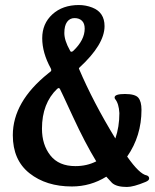

<svg xmlns="http://www.w3.org/2000/svg" viewBox="-20 -726 618 764"><path d="M258 -526Q260 -520 264 -520Q268 -520 272 -524Q317 -567 317 -612Q317 -633 306 -643.5Q295 -654 276.5 -654Q258 -654 247 -639Q236 -624 236 -594.5Q236 -565 258 -526ZM280 -65Q326 -65 363 -84Q318 -158 270 -262Q222 -366 219 -371Q216 -376 214 -376L208 -373Q147 -315 147 -214Q147 -150 180.5 -107.5Q214 -65 280 -65ZM182 -442Q184 -444 184 -447Q184 -450 182 -454Q148 -516 148 -574Q148 -632 188.5 -669Q229 -706 294 -706Q321 -706 347 -696Q396 -677 396 -622Q396 -549 296 -457Q294 -455 294 -453Q351 -319 439 -175Q455 -221 455 -276Q453 -314 438 -332Q436 -335 436 -338Q436 -352 477 -352Q518 -352 530.5 -337Q543 -322 543 -289Q543 -185 486 -103Q535 -33 564 -28Q573 -25 573.5 -16.5Q574 -8 559 -2Q511 18 485 18Q444 18 426 2Q419 -5 403 -23Q340 16 266 16Q164 16 97.5 -36.5Q31 -89 31 -188Q31 -321 172 -434Z"/></svg>

Font: Aladin
Style: Regular
Weight: 400
Designer: Angel Koziupa and Alejandro Paul
Foundry: Angel Koziupa and Alejandro Paul
Version: Version 1.000